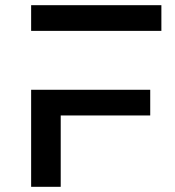

<svg xmlns="http://www.w3.org/2000/svg" viewBox="-20 -720 676 740"><path d="M100 0H214V-275H559V-374H100ZM100 -601H602V-700H100Z"/></svg>

Font: Montserrat-Alt1 SemBd
Style: Regular
Weight: 600
Designer: Differentunic
Foundry: Differentunic
Version: Version 7.222